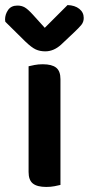

<svg xmlns="http://www.w3.org/2000/svg" viewBox="-45 -731 351 759"><path d="M138 8Q102 8 85 -5.5Q68 -19 68 -51V-469Q76 -471 91 -474Q106 -477 124 -477Q160 -477 177 -463.5Q194 -450 194 -418V0Q186 2 171 5Q156 8 138 8ZM132 -621 222 -711Q251 -710 268.5 -696Q286 -682 286 -660Q286 -644 276.5 -632.5Q267 -621 249 -604L196 -554Q167 -528 134 -528Q113 -528 96.5 -535.5Q80 -543 55 -567L-24 -645Q-25 -649 -25 -654Q-25 -674 -13 -691.5Q-1 -709 24 -709Q40 -709 52.5 -702Q65 -695 85 -673Z"/></svg>

Font: Baloo Thambi 2 SemiBold
Style: Regular
Weight: 600
Designer: Aadarsh Rajan and Ek Type
Foundry: Ek Type
Version: Version 1.640;hotconv 1.0.111;makeotfexe 2.5.65597; ttfautoh